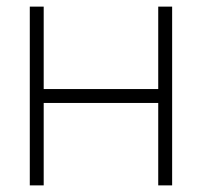

<svg xmlns="http://www.w3.org/2000/svg" viewBox="-20 -560 610 580"><path d="M70 -540H112V-291H458V-540H500V0H458V-249H112V0H70Z"/></svg>

Font: Tap Sans
Style: Regular
Weight: 400
Designer: Tap Payments
Foundry: Tap Payments
Version: Version 1.001;Glyphs 3.1.2 (3151)